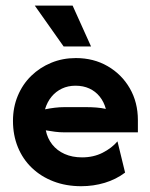

<svg xmlns="http://www.w3.org/2000/svg" viewBox="-20 -632 519 666"><path d="M261.8 13.9Q209 13.9 165.6 -2.8Q122.2 -19.4 90.6 -49.7Q59 -79.9 42 -121.5Q25 -163.2 25 -212.5Q25 -259.7 41.7 -299.7Q58.3 -339.6 88.2 -368.8Q118.1 -397.9 157.6 -414.2Q197.2 -430.6 243.1 -430.6Q304.9 -430.6 353.5 -402.4Q402.1 -374.3 430.2 -325.7Q458.3 -277.1 458.3 -215.3V-172.9H204.2Q186.8 -172.9 170.8 -175Q154.9 -177.1 138.9 -179.9Q144.4 -152.1 161.1 -130.9Q177.8 -109.7 204.2 -97.9Q230.6 -86.1 264.6 -86.1Q304.2 -86.1 335.8 -102.1Q367.4 -118.1 387.5 -141.7L413.9 -33.3Q382.6 -9.7 343.4 2.1Q304.2 13.9 261.8 13.9ZM136.1 -252.8Q152.8 -256.2 169.8 -258.3Q186.8 -260.4 204.2 -260.4H277.8Q297.2 -260.4 314.6 -259Q331.9 -257.6 347.2 -254.2Q340.3 -279.2 325.7 -297.2Q311.1 -315.3 289.9 -325Q268.8 -334.7 241.7 -334.7Q216 -334.7 194.8 -324.7Q173.6 -314.6 158.7 -296.5Q143.8 -278.5 136.1 -252.8ZM200.7 -470.8 100.7 -612.5H231.9L295.8 -470.8Z"/></svg>

Font: Afacad Flux
Style: Regular
Weight: 400
Designer: Kristian Moeller
Foundry: Dicotype
Version: Version 1.100